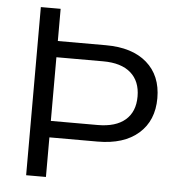

<svg xmlns="http://www.w3.org/2000/svg" viewBox="-51 -754 754 802"><g transform="rotate(5 326.0 -352.5)"><path d="M88 0V-705H171V-570H373Q483 -570 544.5 -516.5Q606 -463 606 -368Q606 -274 544.5 -220Q483 -166 373 -166H171V0ZM171 -235H367Q443 -235 483 -269.5Q523 -304 523 -368Q523 -432 483 -467Q443 -502 367 -502H171Z"/></g></svg>

Font: Mulish
Style: Regular
Weight: 400
Designer: Vernon Adams
Foundry: Vernon Adams
Version: Version 3.603; ttfautohint (v1.8.3)